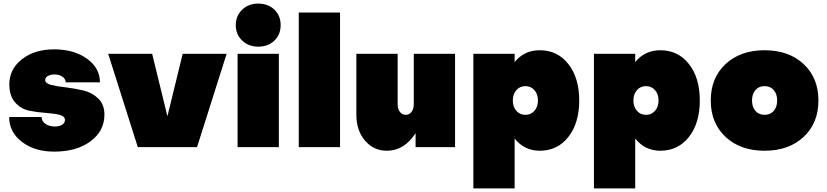

<svg xmlns="http://www.w3.org/2000/svg" viewBox="-20 -820 4611 1070"><path d="M282 25Q173 25 102 -29.5Q31 -84 31 -168H212Q212 -145 233 -130Q254 -115 287 -115Q310 -115 326 -125Q342 -135 342 -151Q342 -173 310 -180.5Q278 -188 233 -191Q187 -194 141.5 -203.5Q96 -213 64 -249.5Q32 -286 32 -350Q32 -435 102.5 -490Q173 -545 282 -545Q392 -545 464.5 -493Q537 -441 537 -361H346Q346 -380 328 -392.5Q310 -405 283 -405Q261 -405 246.5 -396.5Q232 -388 232 -374Q232 -355 266 -346.5Q300 -338 349 -333Q397 -327 445.5 -315.5Q494 -304 528 -270.5Q562 -237 562 -181Q562 -90 484.5 -32.5Q407 25 282 25Z M748 0 583 -520H828L913 -172L998 -520H1243L1078 0Z M1534 -520V0H1304V-520ZM1294 -680Q1294 -732 1329.5 -766Q1365 -800 1419 -800Q1474 -800 1509 -766.5Q1544 -733 1544 -680Q1544 -627 1509 -593.5Q1474 -560 1419 -560Q1365 -560 1329.5 -594Q1294 -628 1294 -680Z M1875 -750V0H1645V-750Z M2136 20Q2062 20 2014 -36.5Q1966 -93 1966 -180V-520H2196V-240Q2196 -213 2208.5 -196.5Q2221 -180 2241 -180Q2261 -180 2273.5 -196.5Q2286 -213 2286 -240V-520H2516V0H2296V-78Q2233 20 2136 20Z M2848 -48V230H2618V-520H2848V-474Q2901 -540 2988 -540Q3087 -540 3147.5 -463Q3208 -386 3208 -260Q3208 -134 3147.5 -57Q3087 20 2988 20Q2902 20 2848 -48ZM2978 -260Q2978 -295 2958.5 -317.5Q2939 -340 2908 -340Q2877 -340 2857.5 -317.5Q2838 -295 2838 -260Q2838 -225 2857.5 -202.5Q2877 -180 2908 -180Q2939 -180 2958.5 -202.5Q2978 -225 2978 -260Z M3520 -48V230H3290V-520H3520V-474Q3573 -540 3660 -540Q3759 -540 3819.5 -463Q3880 -386 3880 -260Q3880 -134 3819.5 -57Q3759 20 3660 20Q3574 20 3520 -48ZM3650 -260Q3650 -295 3630.5 -317.5Q3611 -340 3580 -340Q3549 -340 3529.5 -317.5Q3510 -295 3510 -260Q3510 -225 3529.5 -202.5Q3549 -180 3580 -180Q3611 -180 3630.5 -202.5Q3650 -225 3650 -260Z M4541 -260Q4541 -134 4458.5 -57Q4376 20 4241 20Q4106 20 4023.5 -57Q3941 -134 3941 -260Q3941 -386 4023.5 -463Q4106 -540 4241 -540Q4376 -540 4458.5 -463Q4541 -386 4541 -260ZM4311 -260Q4311 -296 4292 -318Q4273 -340 4241 -340Q4209 -340 4190 -318Q4171 -296 4171 -260Q4171 -224 4190 -202Q4209 -180 4241 -180Q4273 -180 4292 -202Q4311 -224 4311 -260Z"/></svg>

Font: Metropolitano Black
Style: Regular
Weight: 900
Designer: Fonts by Alex Slobzheninov & Chris M. Simpson / Changes by Cristiano Sobral
Foundry: Fonts by Alex Slobzheninov & Chris M. Simpson / Changes by Cristiano Sobral
Version: Version 1.00;August 30, 2020;FontCreator 13.0.0.2681 64-bit